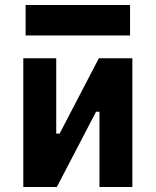

<svg xmlns="http://www.w3.org/2000/svg" viewBox="-20 -752 626 772"><path d="M73.7 0V-517.6H206.1V-214.8H219.7L377.4 -517.6H512.2V0H379.9V-302.7H366.2L208.5 0ZM83 -609.4V-731.9H502.9V-609.4Z"/></svg>

Font: Caskaydia Cove
Style: Bold
Weight: 700
Monospace: yes
Designer: Aaron Bell
Foundry: Saja Typeworks
Version: Version 4.300; ttfautohint (v1.8.3)